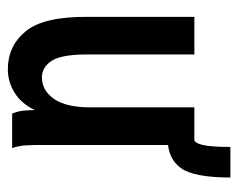

<svg xmlns="http://www.w3.org/2000/svg" viewBox="-79 -518 608 490"><g transform="rotate(90 225.0 -273.0)"><path d="M157 11Q97 11 59.5 -35Q22 -81 23 -194V-465H119V-191Q119 -125 135.5 -100.5Q152 -76 177 -76Q211 -76 232.5 -107Q254 -138 254 -200V-465H350V-73Q350 -53 351 -35Q352 -17 358 0H270Q264 -14 262.5 -28Q261 -42 261 -58Q245 -24 217 -6.5Q189 11 157 11ZM433 -557Q433 -463 408.5 -430Q384 -397 335 -397L332 -463Q344 -463 349.5 -484.5Q355 -506 355 -557Z"/></g></svg>

Font: Inconsolata SemiCondensed Bold
Style: Regular
Weight: 700
Width: 4
Monospace: yes
Designer: Raph Levien, Cyreal, Brenton Simpson
Foundry: Raph Levien, Cyreal, Google
Version: Version 3.001; ttfautohint (v1.8.2.53-6de2)